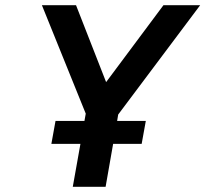

<svg xmlns="http://www.w3.org/2000/svg" viewBox="-20 -720 792 740"><path d="M178 -165.5 194 -254H305.5L310.5 -282L141.5 -700H273L389 -403.5L610 -700H751.5L435.5 -278.5L431.5 -254H542L526 -165.5H416L387 0H260.5L290 -165.5Z"/></svg>

Font: Overpass
Style: Bold Italic
Weight: 700
Italic angle: -10°
Designer: Delve Withrington, Dave Bailey, Thomas Jockin
Foundry: Delve Fonts LLC
Version: Version 4.000; ttfautohint (v1.8.3)